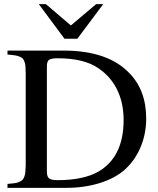

<svg xmlns="http://www.w3.org/2000/svg" viewBox="-20 -906 762 926"><path d="M16.1 0V-19Q36.1 -20.5 48.8 -22.2Q61.5 -23.9 72 -28.3Q82.5 -32.7 88.1 -38.3Q93.8 -43.9 97.4 -54.2Q101.1 -64.5 102.3 -76.9Q103.5 -89.4 104 -108.9V-553.2Q103.5 -573.7 102.8 -585.7Q102.1 -597.7 98.1 -608.4Q94.2 -619.1 89.4 -624Q84.5 -628.9 73.5 -633.3Q62.5 -637.7 50 -639.4Q37.6 -641.1 16.1 -643.1V-662.1H286.1Q496.6 -662.1 600.1 -557.1Q685.1 -473.6 685.1 -334Q685.1 -261.2 658.4 -197.3Q631.8 -133.3 583 -88.9Q536.6 -46.9 461.9 -23.4Q387.2 0 299.8 0ZM206.1 -585.9V-78.1Q206.1 -54.2 216.8 -45.7Q227.5 -37.1 257.8 -37.1Q381.8 -37.1 454.1 -78.1Q576.2 -148.9 576.2 -327.1Q576.2 -408.2 545.9 -471.4Q515.6 -534.7 457 -575.2Q387.2 -625 257.8 -625Q226.6 -625 216.3 -617.2Q206.1 -609.4 206.1 -585.9ZM478 -886.2 353 -719.2H291L167 -886.2H201.2L321.8 -783.2L443.8 -886.2Z"/></svg>

Font: Accordance
Style: Regular
Weight: 400
Version: Version 1.1 (build May 11, 2018) Miklal Software Solutions, 